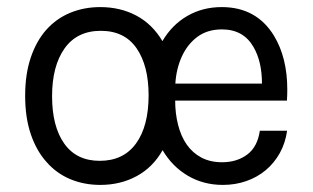

<svg xmlns="http://www.w3.org/2000/svg" viewBox="-20 -510 883 542"><path d="M609 12Q554.5 12 510.5 -13.8Q466.5 -39.5 439 -86Q411.5 -37.5 365.8 -12.8Q320 12 263 12Q217.5 12 178.5 -4.2Q139.5 -20.5 111.5 -52.5Q83 -84 67 -131Q51 -178 51 -239.5Q51 -301 67 -348Q83 -395 111.2 -426.5Q139.5 -458 178.5 -474Q217.5 -490 263 -490Q319.5 -490 364.8 -466Q410 -442 438.5 -394Q465.5 -440 508.8 -465Q552 -490 606 -490Q704 -490 753.5 -409Q791 -347 791 -257Q791 -241.5 790 -226H474.5Q474.5 -189.5 482.8 -157.2Q491 -125 507.2 -101.8Q523.5 -78.5 548.5 -65.2Q573.5 -52 607 -52Q649 -52 678 -73.8Q707 -95.5 713.5 -141H790.5Q785.5 -106 769.8 -77.8Q754 -49.5 730 -29.5Q706 -9.5 675.2 1.2Q644.5 12 609 12ZM261.5 -56Q328.5 -56 364 -105Q399.5 -154 399.5 -241Q399.5 -324.5 365.5 -373.8Q331.5 -423 264.5 -423Q197.5 -423 162.2 -373.2Q127 -323.5 127 -238.5Q127 -153 161.5 -104.5Q196 -56 261.5 -56ZM719.5 -274Q719.5 -336.5 695.5 -377.5Q667 -427 606.5 -427Q565.5 -427 537.2 -406Q509 -385 493.2 -350.2Q477.5 -315.5 475 -274Z"/></svg>

Font: Betina Sans
Style: Regular
Weight: 400
Designer: Jonathan Pinhorn (font) & Cristiano Sobral (main changes)
Version: Version 2.001;April 28, 2021;FontCreator 13.0.0.2655 32-bit;